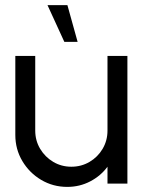

<svg xmlns="http://www.w3.org/2000/svg" viewBox="-20 -719 559 752"><path d="M40 -190.5V-500H118V-207.5Q118 -168.5 137.2 -136.2Q156.5 -104 188.5 -85Q220.5 -66 259.5 -66Q298.5 -66 330.8 -85Q363 -104 382 -136.2Q401 -168.5 401 -207.5V-500H479V0H401V-66Q374.5 -30 333.2 -8.5Q292 13 243.5 13Q187.5 13 141.2 -14.5Q95 -42 67.5 -88.2Q40 -134.5 40 -190.5ZM166 -699H244L284 -555H232Z"/></svg>

Font: Urbanist
Style: Regular
Weight: 400
Designer: Corey Hu
Foundry: Corey Hu
Version: Version 1.330; ttfautohint (v1.8.4.7-5d5b)